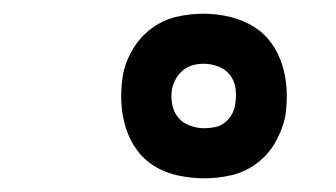

<svg xmlns="http://www.w3.org/2000/svg" viewBox="-20 -797 490 280"><path d="M278 -537Q259 -537 240 -541Q221 -545 205.5 -554.5Q190 -564 179.5 -578.5Q169 -593 163.5 -610.5Q158 -628 157 -647Q156 -666 159 -686Q162 -705 173 -724Q184 -743 201 -755.5Q218 -768 237.5 -772.5Q257 -777 277 -777Q296 -777 315 -772.5Q334 -768 349.5 -758.5Q365 -749 375.5 -734.5Q386 -720 391.5 -702.5Q397 -685 398 -666Q399 -647 396 -627Q392 -608 381.5 -589.5Q371 -571 354 -558.5Q337 -546 317.5 -541.5Q298 -537 278 -537ZM278 -610Q285 -610 293 -611.5Q301 -613 307.5 -618Q314 -623 318 -630Q322 -637 323 -645Q325 -657 323.5 -668Q322 -679 315.5 -687.5Q309 -696 298.5 -700Q288 -704 277 -704Q269 -704 261.5 -702Q254 -700 247.5 -695Q241 -690 237 -683Q233 -676 231 -668Q229 -657 231 -645.5Q233 -634 239.5 -626Q246 -618 256.5 -614Q267 -610 278 -610Z"/></svg>

Font: Iosevka Custom Medium Oblique
Style: Regular
Weight: 500
Italic angle: -9°
Designer: Belleve Invis
Foundry: Belleve Invis
Version: Version 27.0.1